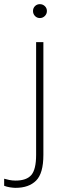

<svg xmlns="http://www.w3.org/2000/svg" viewBox="-82 -681 327 925"><path d="M-7 224Q-18 224 -34 221.5Q-50 219 -62 214V180Q-52 183 -37.5 186Q-23 189 -7 189Q46 189 69 162Q92 135 92 65V-478H127V65Q127 154 92 189Q57 224 -7 224ZM110 -594Q96 -594 86.5 -604Q77 -614 77 -628Q77 -642 86.5 -651.5Q96 -661 110 -661Q124 -661 134 -651.5Q144 -642 144 -628Q144 -614 134 -604Q124 -594 110 -594Z"/></svg>

Font: Zen Kaku Gothic Antique Light
Style: Regular
Weight: 300
Designer: Yoshimichi Ohira
Foundry: Positype
Version: Version 1.001